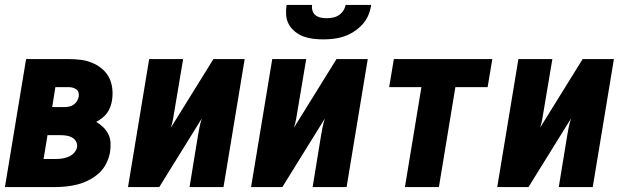

<svg xmlns="http://www.w3.org/2000/svg" viewBox="-20 -760 2540 780"><path d="M0 0 86 -520H259Q284 -520 308 -517Q332 -514 354 -505Q376 -496 394 -481Q412 -466 422.5 -446Q433 -426 436 -401.5Q439 -377 435 -352Q433 -339 428 -325.5Q423 -312 415 -301Q407 -290 395.5 -281Q384 -272 371 -265Q386 -256 399 -243.5Q412 -231 420 -215Q428 -199 429 -180Q430 -161 427 -142Q423 -119 412 -96.5Q401 -74 382.5 -57Q364 -40 341.5 -28.5Q319 -17 296 -11Q273 -5 249 -2.5Q225 0 202 0ZM192 -325H242Q252 -325 261 -327Q270 -329 278.5 -334.5Q287 -340 292.5 -349Q298 -358 300 -368Q301 -376 299 -384Q297 -392 290 -397Q283 -402 275 -404Q267 -406 258 -406H205ZM157 -114H202Q216 -114 229 -115.5Q242 -117 255.5 -122Q269 -127 279.5 -137.5Q290 -148 293 -162Q295 -175 288.5 -186Q282 -197 271 -202.5Q260 -208 247.5 -209.5Q235 -211 222 -211H173Z M500 0 586 -520H724L689 -312Q686 -294 683 -276.5Q680 -259 674 -241L847 -520H974L888 0H750L784 -208Q787 -226 790.5 -243.5Q794 -261 800 -279L627 0Z M1000 0 1086 -520H1224L1189 -312Q1186 -294 1183 -276.5Q1180 -259 1174 -241L1347 -520H1474L1388 0H1250L1284 -208Q1287 -226 1290.5 -243.5Q1294 -261 1300 -279L1127 0ZM1293 -600Q1272 -600 1251.5 -602.5Q1231 -605 1212.5 -612Q1194 -619 1178.5 -631.5Q1163 -644 1153.5 -661Q1144 -678 1142.5 -698.5Q1141 -719 1144 -740H1248Q1246 -728 1249.5 -716.5Q1253 -705 1262 -698Q1271 -691 1283 -688.5Q1295 -686 1307 -686Q1319 -686 1332 -688.5Q1345 -691 1356 -698Q1367 -705 1374.5 -716.5Q1382 -728 1384 -740H1488Q1485 -719 1476.5 -698.5Q1468 -678 1452.5 -661Q1437 -644 1417.5 -631.5Q1398 -619 1377.5 -612Q1357 -605 1335.5 -602.5Q1314 -600 1293 -600Z M1625 0 1692 -406H1561L1580 -520H1980L1961 -406H1830L1763 0Z M2000 0 2086 -520H2224L2189 -312Q2186 -294 2183 -276.5Q2180 -259 2174 -241L2347 -520H2474L2388 0H2250L2284 -208Q2287 -226 2290.5 -243.5Q2294 -261 2300 -279L2127 0Z"/></svg>

Font: Iosevka Heavy Oblique
Style: Regular
Weight: 900
Italic angle: -9°
Monospace: yes
Designer: Belleve Invis
Foundry: Belleve Invis
Version: Version 32.5.0; ttfautohint (v1.8.4)